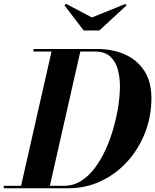

<svg xmlns="http://www.w3.org/2000/svg" viewBox="-58 -1014 835 1034"><path d="M437 -920 616.5 -992.5 624 -985.5 477 -850H392.5L289 -985.5L297.5 -993.5ZM307.5 0H-37.5V-13.5H55.5L219.5 -736.5H122.5V-750H467.5Q549 -750 614.8 -720.8Q680.5 -691.5 719 -632.8Q757.5 -574 757.5 -485Q757.5 -388.5 723.8 -301Q690 -213.5 629.2 -145.8Q568.5 -78 486.5 -39Q404.5 0 307.5 0ZM452.5 -736.5H374.5L210.5 -13.5H287.5Q337.5 -13.5 379 -39.8Q420.5 -66 453.8 -110.8Q487 -155.5 512.2 -211.5Q537.5 -267.5 554.2 -328Q571 -388.5 579.5 -446Q588 -503.5 588 -550Q588 -596 576.8 -638.8Q565.5 -681.5 536.2 -709Q507 -736.5 452.5 -736.5Z"/></svg>

Font: Bodoni* 16pt
Style: Bold Italic
Weight: 700
Italic angle: -13°
Version: Version 2.3